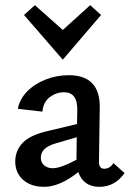

<svg xmlns="http://www.w3.org/2000/svg" viewBox="-20 -717 502 743"><path d="M462 -47Q424 6 365 6Q303 6 283 -51Q211 6 151 6Q100 6 69.5 -21Q39 -48 39 -92Q39 -134 68 -164.5Q97 -195 169 -211L278 -237L279 -287Q280 -325 267 -342.5Q254 -360 228 -360Q198 -360 173 -341.5Q148 -323 144 -285L49 -296Q56 -333 84.5 -362.5Q113 -392 156 -409Q199 -426 246 -426Q368 -426 366 -300L363 -91Q363 -64 383 -64Q406 -64 419 -86ZM276 -99V-108L277 -186L192 -161Q138 -145 138 -107Q138 -88 151 -77Q164 -66 184 -66Q215 -66 276 -99ZM73 -659 115 -697 223 -601 329 -697 371 -659 223 -486Z"/></svg>

Font: Ysabeau Semibold
Style: Regular
Weight: 600
Designer: Christian Thalmann (Catharsis Fonts)
Version: Version 0.003